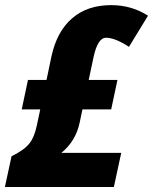

<svg xmlns="http://www.w3.org/2000/svg" viewBox="-83 -744 609 764"><path d="M359.4 -723.6Q440.4 -723.6 505.9 -681.6L430.2 -557.6Q375 -593.8 338.9 -593.8Q305.7 -593.8 289.1 -516.1L270 -425.8H384.3L359.4 -308.6H245.1L233.9 -255.9Q218.3 -182.1 161.1 -135.7H399.4L370.1 0H-63.5L-37.1 -122.1Q15.1 -147.9 35.2 -174.8Q53.7 -198.2 63.5 -244.6L77.1 -308.6H3.4L28.3 -425.8H102.1L121.6 -519Q143.1 -618.7 203.9 -671.1Q264.6 -723.6 359.4 -723.6Z"/></svg>

Font: Open Sans Hebrew Condensed Extra Bold
Style: Italic
Weight: 800
Width: 3
Italic angle: -12°
Foundry: Ascender Corporation, Yanek Iontef
Version: Version 2.001;PS 002.001;hotconv 1.0.70;makeotf.lib2.5.58329